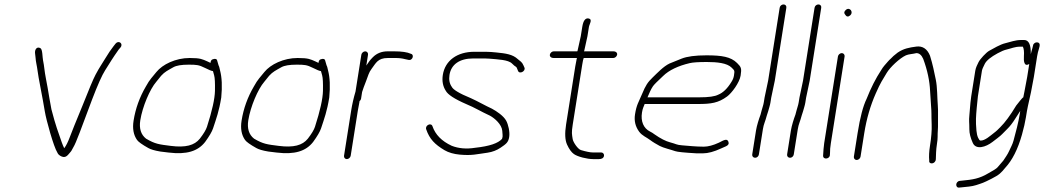

<svg xmlns="http://www.w3.org/2000/svg" viewBox="-20 -714 4699 864"><path d="M137.9 -472.7C139.1 -464.5 139.8 -458.5 140 -454.7C141 -435.3 146 -420.1 149.3 -394C153.3 -361.7 167.8 -294.1 172.9 -263L181.8 -212C187.8 -175 221.1 -53.7 238.3 -27C241.1 -19.7 247.6 -13.9 257.8 -9.6C278.2 -1 287.5 -19.9 297.6 -30.5C303.4 -36.6 303.4 -41 310.7 -52.5C316 -60.8 325.3 -82.5 338.6 -117.4C351.6 -152.3 370 -202.2 394.8 -267.2C419.6 -332.1 439 -375.6 453 -397.5C479.7 -439.3 482.8 -446.6 514.1 -491L522.7 -501C535.8 -518 513.8 -534.3 500.3 -518L491.6 -507C479.6 -491.9 467 -473.2 453.7 -451C435.9 -421 430.4 -416 410.1 -378.1C398.7 -356.8 379.6 -309.9 350.8 -237.6C320.9 -165.2 301.9 -118.1 293.8 -96.2C285.6 -74.4 277.4 -58 269 -47C264.1 -58.2 262.6 -59.7 257.7 -74C241.1 -122.6 231.1 -146 211.4 -222L202.3 -272C196.7 -306.6 191.5 -335.8 186.8 -359.5C179.2 -397.9 179.9 -413.1 173.5 -443.5C170.8 -456 171.7 -491.4 162.2 -497C146.1 -506.6 135.1 -491 137.9 -472.7Z M938.4 -394C938.8 -392 940.5 -385.6 943.7 -374.8C946.8 -364 948 -340.8 947.3 -305.1C946.6 -269.5 934.6 -215.6 911.4 -143.5C907 -129.8 896.3 -112 879.3 -90C855.2 -59.8 814.9 -48.9 748.5 -57.5C695.6 -64.3 678.9 -65.5 637.3 -90C614.1 -108.2 605.5 -135.8 611.3 -172.7C621.1 -234.3 654.6 -312.9 683.3 -346C690.2 -354 697.5 -363 705.1 -373C721.6 -391.2 734.9 -397.1 760.2 -411.5C773.8 -419.2 796.6 -423 828.6 -423C864.1 -423 874.8 -422.2 902.2 -408.5C919.8 -399.5 931.8 -394.7 938.4 -394ZM927.3 -431C923.6 -433 918.6 -435.3 912.4 -438C890.8 -447.2 883 -453 833.3 -453C770.5 -453 711.4 -424.3 683.8 -390L660.3 -361.5C652.8 -352.5 644.9 -340.3 636.5 -325C608.2 -276.8 589.7 -225.4 581.1 -171C575.5 -135.8 580.7 -106.8 596.8 -84C602.9 -75.4 619.8 -63.3 647.5 -47.8C658.4 -41.7 675.3 -36.4 701.9 -32L739 -27.5C819.9 -17.6 870.3 -33.4 902.9 -75C921.9 -101.1 933.9 -121.6 938.8 -136.5C953.3 -180.6 965.8 -213.5 975.6 -275C980.5 -325 978.7 -366 970 -398C967.8 -406.2 967.2 -413.8 963.5 -420L957.7 -440C956.1 -449 949.1 -451.4 936.8 -447C931.1 -445 928 -439.7 927.3 -431Z M1424.4 -394C1424.8 -392 1426.5 -385.6 1429.7 -374.8C1432.8 -364 1434 -340.8 1433.3 -305.1C1432.6 -269.5 1420.6 -215.6 1397.4 -143.5C1393 -129.8 1382.3 -112 1365.3 -90C1341.2 -59.8 1300.9 -48.9 1234.5 -57.5C1181.6 -64.3 1164.9 -65.5 1123.3 -90C1100.1 -108.2 1091.5 -135.8 1097.3 -172.7C1107.1 -234.3 1140.6 -312.9 1169.3 -346C1176.2 -354 1183.5 -363 1191.1 -373C1207.6 -391.2 1220.9 -397.1 1246.2 -411.5C1259.8 -419.2 1282.6 -423 1314.6 -423C1350.1 -423 1360.8 -422.2 1388.2 -408.5C1405.8 -399.5 1417.8 -394.7 1424.4 -394ZM1413.3 -431C1409.6 -433 1404.6 -435.3 1398.4 -438C1376.8 -447.2 1369 -453 1319.3 -453C1256.5 -453 1197.4 -424.3 1169.8 -390L1146.3 -361.5C1138.8 -352.5 1130.9 -340.3 1122.5 -325C1094.2 -276.8 1075.7 -225.4 1067.1 -171C1061.5 -135.8 1066.7 -106.8 1082.8 -84C1088.9 -75.4 1105.8 -63.3 1133.5 -47.8C1144.4 -41.7 1161.3 -36.4 1187.9 -32L1225 -27.5C1305.9 -17.6 1356.3 -33.4 1388.9 -75C1407.9 -101.1 1419.9 -121.6 1424.8 -136.5C1439.3 -180.6 1451.8 -213.5 1461.6 -275C1466.5 -325 1464.7 -366 1456 -398C1453.8 -406.2 1453.2 -413.8 1449.5 -420L1443.7 -440C1442.1 -449 1435.1 -451.4 1422.8 -447C1417.1 -445 1414 -439.7 1413.3 -431Z M1606.1 -468 1579.8 -302C1571.4 -274 1564.9 -245.3 1560.2 -216L1528.1 -13C1526.8 -5.1 1532.8 2 1540.7 2C1548.6 2 1556.8 -5.1 1558.1 -13L1590.2 -216C1592.2 -228.7 1594.5 -240.7 1596.9 -252L1598 -259C1601.8 -261.7 1604 -265.3 1604.8 -270L1609.5 -300C1613 -311.7 1619 -328 1627.3 -349C1636.9 -373.3 1639.2 -387.2 1652 -404C1671.7 -430 1679.4 -453 1725.7 -453H1760.2C1775.8 -453 1790.1 -451.3 1802.9 -447.8C1815.7 -444.3 1823.9 -443.3 1827.5 -445C1840.2 -450.9 1841.5 -469.8 1828.8 -472C1812.8 -479.3 1787.8 -483 1753.7 -483H1724.5C1697.7 -483 1675.4 -474.2 1657.8 -456.5C1642.7 -441.4 1639.5 -434.7 1628.4 -419L1636.1 -468C1637.4 -475.9 1631.4 -483 1623.5 -483C1615.6 -483 1607.4 -475.9 1606.1 -468Z M1972.7 -377C1968.4 -349.4 1972.9 -325.4 1986.3 -305C1994.8 -289.2 2023.3 -269.2 2079.4 -245C2116.3 -229.9 2142.1 -213.1 2185.1 -193.3C2206.6 -181.5 2237.6 -154.2 2240.2 -125.6C2241.6 -110.5 2242.1 -101.5 2241.6 -98.5C2241.1 -95.5 2240.3 -92.3 2239.1 -89C2221.3 -69.4 2183.5 -56.1 2118 -49C2079 -42.7 2043.9 -45.7 2012.6 -58C1967.4 -79 1939 -108.3 1926.1 -146C1920 -163.8 1891.7 -150.1 1897.9 -132C1913 -87.9 1936.9 -64.1 1980 -38.3C1998.5 -27.3 2022.6 -20.6 2048.8 -18.2C2105 -13.1 2123.6 -20.2 2174.2 -26.9C2196 -30.2 2215.6 -37.7 2232.8 -49.4C2257.1 -66 2267.5 -72.9 2271.4 -97.5C2275.1 -120.8 2267 -153.9 2258 -170.6C2246 -192.7 2215.5 -213.1 2193.6 -225C2165.7 -237.5 2129.8 -258.4 2099.3 -272C2044.2 -294.5 2018.5 -311.5 2013.2 -323C2002.8 -337.5 1999.3 -355.5 2002.7 -377C2010.2 -424 2047.9 -451 2109.6 -451H2161.2C2168.4 -451 2175.6 -450.7 2182.7 -450C2220.1 -446.5 2267.1 -445.4 2284.2 -428C2291.4 -420.7 2297.5 -415.7 2302.4 -413C2304.2 -411.7 2305.8 -409 2307.1 -405L2310.7 -396C2317 -377.6 2347 -393.9 2339.9 -410L2335.5 -420C2329.1 -435.2 2321.1 -438.5 2310 -448C2287.1 -469.5 2256.1 -473.7 2212.9 -478L2190.4 -480C2182.9 -480.7 2174.8 -481 2166 -481H2114.4C2037.4 -481 1982.9 -441.5 1972.7 -377Z M2698.1 -13C2699.3 -20.9 2693.4 -28 2685.4 -28H2674.4H2647C2636 -28 2618.4 -31.5 2594.3 -38.6C2580.2 -42.7 2559 -74.5 2557 -88.3C2553.7 -110.5 2551.3 -115.6 2557.4 -154L2600.2 -424C2602.6 -439.3 2604.8 -449 2606.7 -453H2739.7C2747.7 -453 2755.9 -460.1 2757.1 -468C2758.4 -475.9 2752.4 -483 2739.7 -483H2607.7C2608.5 -483.7 2609 -484.7 2609.2 -486L2623.5 -551L2630.2 -593C2632.2 -605.5 2648.4 -627.5 2628.2 -631C2613.9 -633.4 2604.6 -620.8 2600.2 -593L2593.5 -551L2579.5 -488C2579.1 -485.3 2578.5 -483.7 2577.7 -483H2471.7C2463.8 -483 2455.6 -475.9 2454.4 -468C2453.1 -460.1 2459.1 -453 2471.7 -453H2576.7C2576 -452.3 2575.5 -451.5 2575.4 -450.5L2568.7 -415L2527.4 -154C2521.1 -114 2522.5 -83.8 2531.7 -63.5C2541 -43.1 2551.2 -28.9 2562.5 -20.8C2579 -8.8 2621.9 2 2649.4 2H2675.4C2687.6 2 2696.4 -2.6 2698.1 -13Z M2893.7 -276C2901.7 -294 2908 -310.8 2918.2 -325.8C2923.1 -333 2938.4 -348.4 2963.9 -372C2990.7 -398.4 3032.2 -417.8 3084.1 -430C3098.2 -433.3 3123.7 -435 3160.5 -435C3206.5 -435 3251.7 -430.6 3272.5 -409.5C3285.2 -396.5 3286.6 -397.7 3282.8 -374C3281.3 -364 3277.4 -354.3 3271.2 -345C3253.2 -315.5 3233.5 -296.5 3212.2 -288C3196.9 -280 3169.7 -276 3125.7 -276ZM2881 -246H3121C3180.7 -246 3212.1 -250.8 3251.8 -279.7C3272.8 -295 3307.7 -341.8 3312.8 -373.7C3318.1 -407.2 3315.2 -412.1 3296.8 -430.5C3268.7 -458.5 3228.1 -465 3159.2 -465C3108.9 -465 3071.5 -460 3047 -450.1C3028.7 -442.7 3010.6 -435.4 2992.8 -428.2C2965.6 -415.3 2937.5 -385.2 2917.5 -366C2894.2 -343.7 2885.3 -329.4 2869.5 -291.5C2853.1 -252.3 2844.6 -243.6 2837.5 -199C2833 -170.4 2839.2 -144.5 2856.1 -121.5C2869.5 -103.2 2889.6 -96.2 2906.2 -83.5C2919.4 -73.4 2932.5 -66.4 2949 -57.1C2964.8 -48.6 3000.2 -40.4 3018.5 -33.8C3028.1 -30.3 3060.1 -27.1 3114.6 -24H3143.4C3166.1 -24 3193.2 -31.3 3224.9 -46L3247.5 -56C3257.8 -60.8 3261.2 -67.6 3257.7 -76.5C3251.9 -91.4 3238.8 -84.5 3215 -72C3189.1 -60 3166.4 -54 3146.9 -54C3111.3 -54 3077 -57.9 3049.5 -60C3023.4 -62 3023.9 -66.1 2994.2 -73.9C2976.6 -78.5 2952.4 -90.3 2925.3 -109.5C2918.8 -114.5 2912.1 -118.7 2905.3 -122C2875.9 -136.4 2862.6 -168.2 2868.9 -207.5C2871.9 -226.7 2876.5 -233.5 2881 -246Z M3395 -19 3413.1 -132.9C3416.8 -156.6 3423.3 -165.7 3430.9 -195L3436.7 -213C3440.1 -225.8 3444.9 -239.2 3447.1 -253L3450.4 -274L3466.6 -351L3518.5 -679C3519.9 -687.8 3514.4 -694 3505.9 -694C3497.5 -694 3489.9 -687.8 3488.5 -679L3436.6 -351L3420.6 -275L3417.2 -254C3415.2 -241 3410.6 -229.5 3407.4 -217L3402.4 -198C3395.1 -179 3385.5 -148.1 3382.1 -127L3365 -19C3363.7 -10.8 3369.8 -4 3378.1 -4C3386.5 -4 3393.7 -10.8 3395 -19Z M3552 -19 3570.1 -132.9C3573.8 -156.6 3580.3 -165.7 3587.9 -195L3593.7 -213C3597.1 -225.8 3601.9 -239.2 3604.1 -253L3607.4 -274L3623.6 -351L3675.5 -679C3676.9 -687.8 3671.4 -694 3662.9 -694C3654.5 -694 3646.9 -687.8 3645.5 -679L3593.6 -351L3577.6 -275L3574.2 -254C3572.2 -241 3567.6 -229.5 3564.4 -217L3559.4 -198C3552.1 -179 3542.5 -148.1 3539.1 -127L3522 -19C3520.7 -10.8 3526.8 -4 3535.1 -4C3543.5 -4 3550.7 -10.8 3552 -19Z M3750.7 -460 3688.9 -70C3687.5 -61.3 3686.6 -52.4 3685.9 -43.2L3683.9 -13C3684.1 6.1 3714.7 1.7 3714.5 -17L3715.1 -27C3714.7 -37 3716 -51.3 3718.9 -70L3780.7 -460C3781.9 -467.9 3776 -475 3768.1 -475C3760.1 -475 3751.9 -467.9 3750.7 -460ZM3786.7 -669.7C3778.4 -662.6 3777 -655.7 3782.6 -649C3788.9 -638.3 3796.5 -636.8 3805.4 -644.5C3823 -659.7 3803.4 -684.2 3786.7 -669.7Z M3835 6C3843 6 3851.2 -1.1 3852.4 -9L3869.2 -115C3879.4 -179.2 3896.7 -238.9 3921.2 -294.1C3943.2 -343.9 3950.5 -352.8 3970.2 -385.9C3985.5 -411.5 4027.9 -451.7 4056.6 -465C4068.5 -470.5 4088.6 -470.9 4103.8 -475C4116.6 -475 4126.9 -466.3 4134.5 -449C4153.6 -397.4 4163.4 -349.3 4165.4 -304.7C4166.2 -287.2 4167.5 -267.7 4169.2 -246.2C4173.1 -196.5 4170.4 -206.7 4172.5 -153C4173.5 -127.6 4171 -95.6 4164.8 -57C4160.9 -32.3 4159.8 -10.7 4161.5 8C4158.3 28.3 4190.7 24.8 4191.3 2C4191.8 -15.8 4192.2 -40.7 4196 -64.2C4198.3 -78.9 4199.4 -90.1 4199.3 -97.7C4198.9 -119.4 4201.7 -135.4 4201 -160.2C4200.2 -189 4202.3 -212 4200.2 -239C4197.2 -276.4 4198.2 -321.1 4191.1 -355.5C4183.9 -390.5 4177.2 -424.4 4165.1 -463C4152.7 -494.3 4131.4 -508 4103.6 -504.4C4070.7 -500 4046.9 -495.7 4019.6 -477.4C4004.3 -465.8 3994.4 -457 3989.4 -451C3984 -446.3 3979.1 -441.3 3974.6 -436C3963.5 -422.9 3955.1 -415.1 3945 -398C3920.8 -361.1 3898.9 -318.1 3879.6 -269C3863.9 -237 3850.4 -185.7 3839.2 -115L3822.4 -9C3821.2 -1.1 3827.1 6 3835 6Z M4628.9 -510 4626 -498C4623 -486.3 4620.3 -479.7 4618.5 -470C4619.6 -512.7 4609.6 -534 4588.7 -534H4575.7C4547.9 -534 4528.6 -525.3 4504.4 -519.7C4481.3 -514.5 4449.8 -495.5 4431.6 -485.6C4418.2 -478.4 4389.8 -447.8 4383.3 -434C4378.2 -423.2 4371.1 -410.4 4368.8 -396L4350.5 -280.5C4349 -270.8 4347.8 -261.3 4347 -252L4342.3 -197C4339.3 -167.2 4342.3 -165.2 4342.1 -132.2C4341.9 -114.4 4347.2 -93.8 4357.7 -70.5C4372.2 -38.7 4415.8 -51.7 4446.5 -75.5C4453 -80.5 4460.4 -86.2 4468.7 -92.5C4490.2 -108.8 4490 -111.7 4512.5 -133.5C4524.6 -145.2 4536.5 -160.6 4548.3 -179.5C4560.1 -198.5 4567.7 -210.3 4571.1 -215L4569.1 -202C4562.8 -162.1 4550.7 -117.6 4541.1 -82C4535.8 -62.5 4529.3 -53.4 4521 -34.3C4514.5 -19.3 4502.5 -3 4494.7 9L4468.6 39.3C4464.4 44.2 4451.1 52.8 4428.8 65C4386.7 90.4 4357.3 94.2 4308.4 99L4298.2 100C4278.2 103.3 4278.1 133.1 4297.5 130L4307.6 129C4328.8 126.7 4353.1 125.5 4372.7 119C4402.2 109.3 4404 109.5 4441.3 90.6C4478 72.1 4484.4 64.2 4503.6 41C4535.3 7.1 4560.4 -42.7 4578.9 -108.4C4587.1 -137.5 4592.9 -163.2 4596.5 -185.5C4600 -207.8 4602.9 -224.3 4605.3 -235L4619.4 -299L4632.4 -368L4647.1 -461C4648.9 -472.3 4651.7 -484 4655.6 -496L4658.4 -507C4660 -517.2 4656.2 -522.7 4647 -523.5C4639.1 -524.2 4630.1 -517.9 4628.9 -510ZM4589.6 -300C4588.3 -292 4586.7 -284 4584.8 -276C4582.6 -274.7 4580.7 -273 4579 -271L4570.4 -261C4563.8 -253 4558 -245.7 4552.9 -239C4526.5 -195.2 4502.7 -162.8 4481.6 -142C4469.7 -130.3 4466.7 -126.2 4451.8 -115C4439.4 -105.7 4411.1 -79.3 4391.5 -81.5C4388.5 -81.8 4385.2 -86.1 4381.4 -94.2C4377.7 -102.4 4375.2 -113 4374 -126C4369.9 -171.5 4372 -189.1 4375.2 -228L4380.6 -281L4398.8 -396C4399.8 -402 4404.1 -412.4 4411.8 -427.2C4419.5 -441.9 4438.8 -457.6 4469.5 -474.3C4485.7 -483.1 4499.2 -488.8 4510.1 -491.2C4531.4 -496.1 4546.6 -504 4570.9 -504H4582.9C4587.4 -495.1 4589 -480.8 4587.6 -461.1C4586 -438.3 4588.9 -412.3 4611.6 -426L4602.4 -368Z"/></svg>

Font: MewTooHand
Style: WideIta
Weight: 400
Designer: Mew Too, Robert Jablonski
Version: Version 0.77